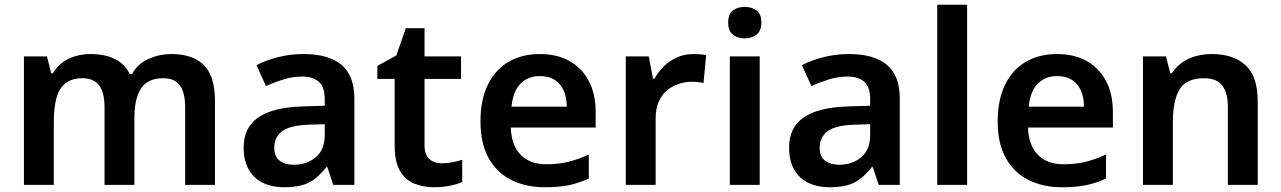

<svg xmlns="http://www.w3.org/2000/svg" viewBox="-20 -780 5403 810"><path d="M702 -552Q794 -552 840.5 -505Q887 -458 887 -353V0H761V-329Q761 -389 739 -419.5Q717 -450 669 -450Q603 -450 575 -407Q547 -364 547 -282V0H421V-329Q421 -369 411 -396Q401 -423 380.5 -436.5Q360 -450 328 -450Q283 -450 256 -428.5Q229 -407 218 -366Q207 -325 207 -265V0H81V-542H178L196 -471H203Q220 -499 244.5 -517Q269 -535 299.5 -543.5Q330 -552 361 -552Q422 -552 464 -531.5Q506 -511 527 -468H537Q562 -512 607.5 -532Q653 -552 702 -552Z M1261 -552Q1366 -552 1420.5 -506.5Q1475 -461 1475 -364V0H1386L1361 -75H1357Q1334 -46 1309.5 -26.5Q1285 -7 1253.5 1.5Q1222 10 1177 10Q1129 10 1090.5 -8Q1052 -26 1030 -63.5Q1008 -101 1008 -158Q1008 -242 1069.5 -284.5Q1131 -327 1256 -331L1350 -334V-361Q1350 -413 1325 -435Q1300 -457 1255 -457Q1214 -457 1176 -445Q1138 -433 1102 -417L1062 -505Q1102 -526 1153.5 -539Q1205 -552 1261 -552ZM1284 -254Q1201 -251 1169 -225.5Q1137 -200 1137 -157Q1137 -119 1160 -102Q1183 -85 1219 -85Q1274 -85 1312 -116.5Q1350 -148 1350 -210V-256Z M1843 -91Q1867 -91 1889 -95.5Q1911 -100 1930 -106V-12Q1910 -3 1878 3.5Q1846 10 1811 10Q1765 10 1727.5 -5.5Q1690 -21 1667.5 -59Q1645 -97 1645 -165V-447H1572V-502L1652 -546L1692 -661H1771V-542H1925V-447H1771V-166Q1771 -128 1791 -109.5Q1811 -91 1843 -91Z M2257 -552Q2330 -552 2382.5 -522.5Q2435 -493 2464 -438.5Q2493 -384 2493 -306V-242H2135Q2137 -168 2176 -127.5Q2215 -87 2284 -87Q2337 -87 2378.5 -97.5Q2420 -108 2464 -128V-27Q2424 -8 2381 1Q2338 10 2278 10Q2199 10 2137.5 -20.5Q2076 -51 2041.5 -113Q2007 -175 2007 -267Q2007 -360 2038.5 -423.5Q2070 -487 2126 -519.5Q2182 -552 2257 -552ZM2257 -459Q2207 -459 2175.5 -426.5Q2144 -394 2138 -330H2371Q2371 -368 2358.5 -397Q2346 -426 2321 -442.5Q2296 -459 2257 -459Z M2904 -552Q2916 -552 2932 -551Q2948 -550 2959 -547L2948 -430Q2939 -432 2924.5 -433.5Q2910 -435 2899 -435Q2869 -435 2841.5 -425.5Q2814 -416 2792.5 -397.5Q2771 -379 2758.5 -350Q2746 -321 2746 -281V0H2620V-542H2717L2735 -448H2741Q2757 -477 2781 -500.5Q2805 -524 2836.5 -538Q2868 -552 2904 -552Z M3185 -542V0H3059V-542ZM3122 -751Q3150 -751 3171 -736.5Q3192 -722 3192 -685Q3192 -649 3171 -633.5Q3150 -618 3122 -618Q3093 -618 3072.5 -633.5Q3052 -649 3052 -685Q3052 -722 3072.5 -736.5Q3093 -751 3122 -751Z M3562 -552Q3667 -552 3721.5 -506.5Q3776 -461 3776 -364V0H3687L3662 -75H3658Q3635 -46 3610.5 -26.5Q3586 -7 3554.5 1.5Q3523 10 3478 10Q3430 10 3391.5 -8Q3353 -26 3331 -63.5Q3309 -101 3309 -158Q3309 -242 3370.5 -284.5Q3432 -327 3557 -331L3651 -334V-361Q3651 -413 3626 -435Q3601 -457 3556 -457Q3515 -457 3477 -445Q3439 -433 3403 -417L3363 -505Q3403 -526 3454.5 -539Q3506 -552 3562 -552ZM3585 -254Q3502 -251 3470 -225.5Q3438 -200 3438 -157Q3438 -119 3461 -102Q3484 -85 3520 -85Q3575 -85 3613 -116.5Q3651 -148 3651 -210V-256Z M4060 0H3934V-760H4060Z M4439 -552Q4512 -552 4564.5 -522.5Q4617 -493 4646 -438.5Q4675 -384 4675 -306V-242H4317Q4319 -168 4358 -127.5Q4397 -87 4466 -87Q4519 -87 4560.5 -97.5Q4602 -108 4646 -128V-27Q4606 -8 4563 1Q4520 10 4460 10Q4381 10 4319.5 -20.5Q4258 -51 4223.5 -113Q4189 -175 4189 -267Q4189 -360 4220.5 -423.5Q4252 -487 4308 -519.5Q4364 -552 4439 -552ZM4439 -459Q4389 -459 4357.5 -426.5Q4326 -394 4320 -330H4553Q4553 -368 4540.5 -397Q4528 -426 4503 -442.5Q4478 -459 4439 -459Z M5092 -552Q5183 -552 5234.5 -505Q5286 -458 5286 -353V0H5160V-328Q5160 -389 5136 -419.5Q5112 -450 5060 -450Q4984 -450 4956 -402.5Q4928 -355 4928 -265V0H4802V-542H4899L4917 -471H4924Q4942 -499 4968 -517Q4994 -535 5026 -543.5Q5058 -552 5092 -552Z"/></svg>

Font: Noto Sans Hebrew SemiBold
Style: Regular
Weight: 600
Designer: Monotype Design Team
Foundry: Monotype Imaging Inc.
Version: Version 2.003